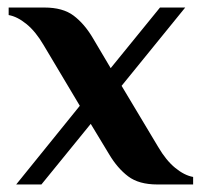

<svg xmlns="http://www.w3.org/2000/svg" viewBox="-20 -490 536 510"><path d="M23 0 192 -209 96 -370Q75 -406 50.5 -426Q26 -446 3 -450V-470H98Q147 -470 175.5 -448.5Q204 -427 226 -390L274 -309L405 -470H472L303 -262L400 -100Q421 -64 445.5 -44Q470 -24 493 -20V0H398Q349 0 320.5 -21.5Q292 -43 270 -80L221 -161L90 0Z"/></svg>

Font: El Messiri
Style: Regular
Weight: 400
Designer: Mohamed Gaber
Foundry: Kief Type Foundry
Version: Version 2.020